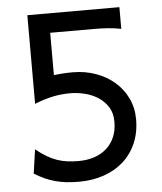

<svg xmlns="http://www.w3.org/2000/svg" viewBox="-52 -759 690 817"><g transform="rotate(-5 293.0 -350.5)"><path d="M95.2 -712.9H488.3V-620.1Q460.4 -626 432.4 -627.9Q404.3 -629.9 373.5 -629.9H185.5V-449.2Q196.8 -450.7 218 -452.4Q239.3 -454.1 266.1 -454.1Q318.8 -454.1 364.5 -437.7Q410.2 -421.4 444.3 -391.8Q478.5 -362.3 498 -321.5Q517.6 -280.8 517.6 -231.9Q517.6 -174.8 497.8 -129.4Q478 -84 442.6 -52.5Q407.2 -21 358.6 -4.4Q310.1 12.2 252.9 12.2Q224.6 12.2 200 9.5Q175.3 6.8 152.6 0.7Q129.9 -5.4 108.2 -15.1Q86.4 -24.9 63.5 -39.1L78.1 -141.6Q102.5 -121.6 124.3 -108.9Q146 -96.2 167.2 -88.9Q188.5 -81.5 210.7 -78.6Q232.9 -75.7 258.8 -75.7Q295.4 -75.7 325.9 -85.9Q356.4 -96.2 378.4 -115.7Q400.4 -135.3 412.6 -163.8Q424.8 -192.4 424.8 -229.5Q424.8 -266.6 408.2 -292.5Q391.6 -318.4 366 -334.7Q340.3 -351.1 309.3 -358.6Q278.3 -366.2 249 -366.2Q229.5 -366.2 211.7 -364.5Q193.8 -362.8 175.5 -359.1Q157.2 -355.5 137.5 -349.4Q117.7 -343.3 95.2 -334.5Z"/></g></svg>

Font: Andika
Style: Regular
Weight: 400
Designer: Victor Gaultney, Annie Olsen, Julie Remington, Don Collingsworth, Eric Hays
Foundry: SIL International
Version: Version 1.001